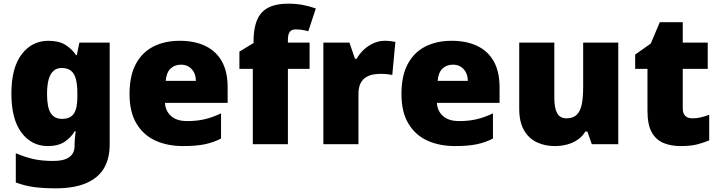

<svg xmlns="http://www.w3.org/2000/svg" viewBox="-20 -785 3911 1045"><path d="M243 -563Q301 -563 336.5 -540.5Q372 -518 394 -485H398L412 -553H577V1Q577 79 545 132Q513 185 447.5 212.5Q382 240 282 240Q215 240 164 233Q113 226 66 208V49Q116 70 161 80.5Q206 91 271 91Q329 91 357.5 70Q386 49 386 9V-1Q386 -14 387.5 -32Q389 -50 392 -70H386Q367 -37 332 -13.5Q297 10 240 10Q152 10 97 -63Q42 -136 42 -276Q42 -416 98 -489.5Q154 -563 243 -563ZM315 -415Q289 -415 271 -399Q253 -383 244.5 -351.5Q236 -320 236 -273Q236 -201 256 -169.5Q276 -138 318 -138Q341 -138 357 -145.5Q373 -153 382.5 -167.5Q392 -182 396.5 -204Q401 -226 401 -256V-279Q401 -322 393.5 -352.5Q386 -383 367.5 -399Q349 -415 315 -415Z M958 -563Q1039 -563 1097.5 -535Q1156 -507 1187.5 -451Q1219 -395 1219 -310V-225H878Q880 -182 910.5 -154Q941 -126 999 -126Q1051 -126 1094 -136Q1137 -146 1183 -168V-31Q1143 -10 1095.5 0Q1048 10 976 10Q892 10 826.5 -19.5Q761 -49 723 -112Q685 -175 685 -273Q685 -373 719.5 -437Q754 -501 815.5 -532Q877 -563 958 -563ZM965 -433Q931 -433 908.5 -412Q886 -391 882 -345H1046Q1046 -370 1036.5 -389.5Q1027 -409 1009 -421Q991 -433 965 -433Z M1665 -410H1547V0H1356V-410H1283V-504L1360 -551V-560Q1360 -667 1404 -716Q1448 -765 1548 -765Q1591 -765 1626 -758.5Q1661 -752 1699 -739L1658 -615Q1644 -619 1626.5 -622Q1609 -625 1589 -625Q1567 -625 1557 -611.5Q1547 -598 1547 -568V-553H1665Z M2074 -563Q2090 -563 2107 -561Q2124 -559 2132 -557L2115 -377Q2105 -379 2090.5 -381Q2076 -383 2050 -383Q2032 -383 2011.5 -379.5Q1991 -376 1972.5 -365Q1954 -354 1942.5 -332Q1931 -310 1931 -272V0H1740V-553H1882L1912 -465H1921Q1936 -492 1960 -514.5Q1984 -537 2013.5 -550Q2043 -563 2074 -563Z M2438 -563Q2519 -563 2577.5 -535Q2636 -507 2667.5 -451Q2699 -395 2699 -310V-225H2358Q2360 -182 2390.5 -154Q2421 -126 2479 -126Q2531 -126 2574 -136Q2617 -146 2663 -168V-31Q2623 -10 2575.5 0Q2528 10 2456 10Q2372 10 2306.5 -19.5Q2241 -49 2203 -112Q2165 -175 2165 -273Q2165 -373 2199.5 -437Q2234 -501 2295.5 -532Q2357 -563 2438 -563ZM2445 -433Q2411 -433 2388.5 -412Q2366 -391 2362 -345H2526Q2526 -370 2516.5 -389.5Q2507 -409 2489 -421Q2471 -433 2445 -433Z M3345 -553V0H3201L3177 -69H3166Q3149 -41 3122.5 -23.5Q3096 -6 3064.5 2Q3033 10 2999 10Q2945 10 2901 -11Q2857 -32 2831.5 -77Q2806 -122 2806 -193V-553H2997V-251Q2997 -197 3012.5 -169Q3028 -141 3063 -141Q3099 -141 3119 -160.5Q3139 -180 3146.5 -218Q3154 -256 3154 -311V-553Z M3748 -141Q3774 -141 3795.5 -146.5Q3817 -152 3840 -160V-21Q3809 -8 3774 1Q3739 10 3685 10Q3631 10 3590.5 -7Q3550 -24 3527 -65.5Q3504 -107 3504 -182V-410H3437V-488L3522 -548L3571 -664H3696V-553H3832V-410H3696V-195Q3696 -168 3709.5 -154.5Q3723 -141 3748 -141Z"/></svg>

Font: Noto Sans Khmer Black
Style: Regular
Weight: 900
Version: Version 2.003